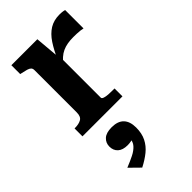

<svg xmlns="http://www.w3.org/2000/svg" viewBox="-274 -616 1029 1029"><g transform="rotate(-45 240.5 -102.0)"><path d="M449 -544V-405Q442 -407 429.5 -408.5Q417 -410 403.5 -410.5Q390 -411 377 -411Q353 -411 333 -407.5Q313 -404 295.5 -396Q278 -388 263 -374.5Q248 -361 233 -342L231 -382Q255 -436 279.5 -473Q304 -510 335.5 -529.5Q367 -549 410 -549Q423 -549 434 -547.5Q445 -546 449 -544ZM36 0V-60H39Q69 -60 87 -70.5Q105 -81 105 -112V-433Q105 -445 98.5 -451.5Q92 -458 78.5 -462Q65 -466 45 -470L36 -472V-539H233L246 -390L252 -394V-77Q252 -70 264 -66Q276 -62 292.5 -61Q309 -60 324 -60H339V0ZM144 345 87 289Q122 275 149 261.5Q176 248 192 230Q208 212 208 186L223 194Q213 200 200 202.5Q187 205 174 205Q137 205 118 187.5Q99 170 99 141Q99 113 119 94.5Q139 76 181 76Q227 76 250 100Q273 124 273 170Q273 214 257 246Q241 278 212 301.5Q183 325 144 345Z"/></g></svg>

Font: Roboto Serif 20pt SemiBold
Style: Regular
Weight: 600
Version: Version 1.008